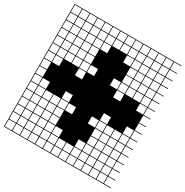

<svg xmlns="http://www.w3.org/2000/svg" viewBox="-220 -1059 1315 1362"><g transform="rotate(30 437.5 -377.5)"><path d="M0 125V-879.8H875V-875H817.3V-817.3H875V-812.5H817.3V-754.8H875V-750H817.3V-692.3H875V-687.5H817.3V-629.8H875V-625H817.3V-567.3H875V-562.5H817.3V-504.8H875V-500H817.3V-442.3H875V-437.5H817.3V-379.8H875V-375H817.3V-317.3H875V-312.5H817.3V-254.8H875V-250H817.3V-192.3H875V-187.5H817.3V-129.8H875V-125H817.3V-67.3H875V-62.5H817.3V-4.8H875V0H817.3V57.7H875V62.5H817.3V120.2H875V125ZM754.8 -817.3H812.5V-875H754.8ZM254.8 -817.3H312.5V-875H254.8ZM317.3 -817.3H375V-875H317.3ZM692.3 -817.3H750V-875H692.3ZM192.3 -817.3H250V-875H192.3ZM379.8 -817.3H437.5V-875H379.8ZM442.3 -817.3H500V-875H442.3ZM4.8 -817.3H62.5V-875H4.8ZM129.8 -817.3H187.5V-875H129.8ZM629.8 -817.3H687.5V-875H629.8ZM504.8 -817.3H562.5V-875H504.8ZM67.3 -817.3H125V-875H67.3ZM567.3 -817.3H625V-875H567.3ZM754.8 -754.8H812.5V-812.5H754.8ZM254.8 -754.8H312.5V-812.5H254.8ZM317.3 -754.8H375V-812.5H317.3ZM692.3 -754.8H750V-812.5H692.3ZM379.8 -754.8H437.5V-812.5H379.8ZM192.3 -754.8H250V-812.5H192.3ZM442.3 -754.8H500V-812.5H442.3ZM504.8 -754.8H562.5V-812.5H504.8ZM4.8 -754.8H62.5V-812.5H4.8ZM629.8 -754.8H687.5V-812.5H629.8ZM129.8 -754.8H187.5V-812.5H129.8ZM567.3 -754.8H625V-812.5H567.3ZM67.3 -754.8H125V-812.5H67.3ZM567.3 -692.3H625V-750H567.3ZM254.8 -692.3H312.5V-750H254.8ZM67.3 -692.3H125V-750H67.3ZM754.8 -692.3H812.5V-750H754.8ZM317.3 -692.3H375V-750H317.3ZM692.3 -692.3H750V-750H692.3ZM192.3 -692.3H250V-750H192.3ZM504.8 -692.3H562.5V-750H504.8ZM4.8 -692.3H62.5V-750H4.8ZM629.8 -692.3H687.5V-750H629.8ZM129.8 -692.3H187.5V-750H129.8ZM67.3 -629.8H125V-687.5H67.3ZM129.8 -629.8H187.5V-687.5H129.8ZM629.8 -629.8H687.5V-687.5H629.8ZM567.3 -629.8H625V-687.5H567.3ZM192.3 -629.8H250V-687.5H192.3ZM692.3 -629.8H750V-687.5H692.3ZM754.8 -629.8H812.5V-687.5H754.8ZM254.8 -629.8H312.5V-687.5H254.8ZM4.8 -629.8H62.5V-687.5H4.8ZM129.8 -567.3H187.5V-625H129.8ZM567.3 -567.3H625V-625H567.3ZM4.8 -567.3H62.5V-625H4.8ZM192.3 -567.3H250V-625H192.3ZM67.3 -567.3H125V-625H67.3ZM692.3 -567.3H750V-625H692.3ZM629.8 -567.3H687.5V-625H629.8ZM754.8 -567.3H812.5V-625H754.8ZM254.8 -567.3H312.5V-625H254.8ZM567.3 -504.8H625V-562.5H567.3ZM692.3 -504.8H750V-562.5H692.3ZM504.8 -504.8H562.5V-562.5H504.8ZM129.8 -504.8H187.5V-562.5H129.8ZM4.8 -504.8H62.5V-562.5H4.8ZM192.3 -504.8H250V-562.5H192.3ZM754.8 -504.8H812.5V-562.5H754.8ZM629.8 -504.8H687.5V-562.5H629.8ZM317.3 -504.8H375V-562.5H317.3ZM67.3 -504.8H125V-562.5H67.3ZM254.8 -504.8H312.5V-562.5H254.8ZM312.5 -500H254.8V-442.3H312.5ZM67.3 -442.3H125V-500H67.3ZM754.8 -442.3H812.5V-500H754.8ZM4.8 -442.3H62.5V-500H4.8ZM567.3 -442.3H625V-500H567.3ZM4.8 -379.8H62.5V-437.5H4.8ZM4.8 -317.3H62.5V-375H4.8ZM754.8 -254.8H812.5V-312.5H754.8ZM4.8 -254.8H62.5V-312.5H4.8ZM254.8 -254.8H312.5V-312.5H254.8ZM67.3 -254.8H125V-312.5H67.3ZM567.3 -254.8H625V-312.5H567.3ZM254.8 -192.3H312.5V-250H254.8ZM192.3 -192.3H250V-250H192.3ZM317.3 -192.3H375V-250H317.3ZM754.8 -192.3H812.5V-250H754.8ZM4.8 -192.3H62.5V-250H4.8ZM692.3 -192.3H750V-250H692.3ZM67.3 -192.3H125V-250H67.3ZM629.8 -192.3H687.5V-250H629.8ZM567.3 -192.3H625V-250H567.3ZM504.8 -192.3H562.5V-250H504.8ZM129.8 -192.3H187.5V-250H129.8ZM4.8 -129.8H62.5V-187.5H4.8ZM567.3 -129.8H625V-187.5H567.3ZM754.8 -129.8H812.5V-187.5H754.8ZM129.8 -129.8H187.5V-187.5H129.8ZM192.3 -129.8H250V-187.5H192.3ZM254.8 -129.8H312.5V-187.5H254.8ZM629.8 -129.8H687.5V-187.5H629.8ZM692.3 -129.8H750V-187.5H692.3ZM67.3 -129.8H125V-187.5H67.3ZM4.8 -67.3H62.5V-125H4.8ZM567.3 -67.3H625V-125H567.3ZM754.8 -67.3H812.5V-125H754.8ZM129.8 -67.3H187.5V-125H129.8ZM254.8 -67.3H312.5V-125H254.8ZM629.8 -67.3H687.5V-125H629.8ZM192.3 -67.3H250V-125H192.3ZM67.3 -67.3H125V-125H67.3ZM692.3 -67.3H750V-125H692.3ZM67.3 -4.8H125V-62.5H67.3ZM4.8 -4.8H62.5V-62.5H4.8ZM192.3 -4.8H250V-62.5H192.3ZM567.3 -4.8H625V-62.5H567.3ZM504.8 -4.8H562.5V-62.5H504.8ZM129.8 -4.8H187.5V-62.5H129.8ZM754.8 -4.8H812.5V-62.5H754.8ZM317.3 -4.8H375V-62.5H317.3ZM629.8 -4.8H687.5V-62.5H629.8ZM254.8 -4.8H312.5V-62.5H254.8ZM692.3 -4.8H750V-62.5H692.3ZM192.3 57.7H250V0H192.3ZM692.3 57.7H750V0H692.3ZM67.3 57.7H125V0H67.3ZM254.8 57.7H312.5V0H254.8ZM504.8 57.7H562.5V0H504.8ZM629.8 57.7H687.5V0H629.8ZM754.8 57.7H812.5V0H754.8ZM129.8 57.7H187.5V0H129.8ZM379.8 57.7H437.5V0H379.8ZM442.3 57.7H500V0H442.3ZM317.3 57.7H375V0H317.3ZM567.3 57.7H625V0H567.3ZM4.8 57.7H62.5V0H4.8ZM692.3 120.2H750V62.5H692.3ZM504.8 120.2H562.5V62.5H504.8ZM67.3 120.2H125V62.5H67.3ZM629.8 120.2H687.5V62.5H629.8ZM254.8 120.2H312.5V62.5H254.8ZM129.8 120.2H187.5V62.5H129.8ZM754.8 120.2H812.5V62.5H754.8ZM379.8 120.2H437.5V62.5H379.8ZM317.3 120.2H375V62.5H317.3ZM567.3 120.2H625V62.5H567.3ZM192.3 120.2H250V62.5H192.3ZM4.8 120.2H62.5V62.5H4.8ZM442.3 120.2H500V62.5H442.3Z"/></g></svg>

Font: Yarndings 12 Charted
Style: Regular
Weight: 400
Designer: Sarah Cadigan-Fried
Version: Version 1.000; ttfautohint (v1.8.4.7-5d5b)